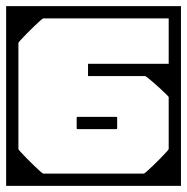

<svg xmlns="http://www.w3.org/2000/svg" viewBox="-40 -606 610 626"><path d="M-20 -279H20V-120Q20 -118.5 27.8 -110Q35.5 -101.5 47 -89.8Q58.5 -78 70.5 -66.5Q82.5 -55 91 -47.5Q99.5 -40 101 -40Q101 -40 101 -40Q101 -40 101 -40Q101 -40 101 -40Q101 -40 118.2 -40Q135.5 -40 161 -40Q186.5 -40 212 -40Q237.5 -40 254.8 -40Q272 -40 272 -40Q272 -30.5 272 -20.2Q272 -10 272 0Q272 0 272 0Q272 0 272 0Q272 0 272 0Q272 0 272 0Q272 0 272 0Q268.5 0 246 0Q223.5 0 190.2 0Q157 0 120.8 0Q84.5 0 52.5 0Q20.5 0 0.2 0Q-20 0 -20 0Q-20 0 -20 0Q-20 0 -20 0Q-20 0 -20 0Q-20 0 -20 0Q-20 0 -20 -20.2Q-20 -40.5 -20 -72.2Q-20 -104 -20 -139.5Q-20 -175 -20 -206.8Q-20 -238.5 -20 -258.8Q-20 -279 -20 -279ZM550 -279Q550 -279 550 -258.8Q550 -238.5 550 -206.8Q550 -175 550 -139.5Q550 -104 550 -72.2Q550 -40.5 550 -20.2Q550 0 550 0Q550 0 550 0Q550 0 550 0Q550 0 550 0Q550 0 550 0Q550 0 529.8 0Q509.5 0 477.5 0Q445.5 0 409.2 0Q373 0 339.8 0Q306.5 0 284 0Q261.5 0 258 0Q258 0 258 0Q258 0 258 0Q258 0 258 0Q258 0 258 0Q258 0 258 0Q258 -10 258 -20.2Q258 -30.5 258 -40Q258 -40 275.2 -40Q292.5 -40 318 -40Q343.5 -40 369 -40Q394.5 -40 411.8 -40Q429 -40 429 -40Q429 -40 429 -40Q429 -40 429 -40Q429 -40 429 -40Q430.5 -40 439 -47.5Q447.5 -55 459.5 -66.5Q471.5 -78 483 -89.8Q494.5 -101.5 502.2 -110Q510 -118.5 510 -120V-279ZM-20 -307Q-20 -307 -20 -327.2Q-20 -347.5 -20 -379.2Q-20 -411 -20 -446.5Q-20 -482 -20 -513.8Q-20 -545.5 -20 -565.8Q-20 -586 -20 -586Q-20 -586 -20 -586Q-20 -586 -20 -586Q-20 -586 -20 -586Q-20 -586 -20 -586Q-20 -586 0.2 -586Q20.5 -586 52.5 -586Q84.5 -586 120.8 -586Q157 -586 190.2 -586Q223.5 -586 246 -586Q268.5 -586 272 -586Q272 -586 272 -586Q272 -586 272 -586Q272 -586 272 -586Q272 -586 272 -586Q272 -586 272 -586Q272 -576.5 272 -566.2Q272 -556 272 -546Q272 -546 254.8 -546Q237.5 -546 212 -546Q186.5 -546 161 -546Q135.5 -546 118.2 -546Q101 -546 101 -546Q101 -546 101 -546Q101 -546 101 -546Q101 -546 101 -546Q99.5 -546 91 -538.5Q82.5 -531 70.5 -519.5Q58.5 -508 47 -496.2Q35.5 -484.5 27.8 -476Q20 -467.5 20 -466V-307ZM550 -307H510Q510 -307 510 -324.2Q510 -341.5 510 -368.8Q510 -396 510 -426.5Q510 -457 510 -484.2Q510 -511.5 510 -528.8Q510 -546 510 -546Q510 -546 510 -546Q510 -546 510 -546Q510 -546 510 -546Q510 -546 510 -546Q510 -546 510 -546Q510 -546 510 -546Q510 -546 510 -546Q510 -546 510 -546Q510 -546 510 -546Q510 -546 510 -546Q510 -546 510 -546Q510 -546 510 -546Q510 -546 491.8 -546Q473.5 -546 444.8 -546Q416 -546 384 -546Q352 -546 323.2 -546Q294.5 -546 276.2 -546Q258 -546 258 -546Q258 -556 258 -566.2Q258 -576.5 258 -586Q258 -586 258 -586Q258 -586 258 -586Q258 -586 258 -586Q258 -586 258 -586Q258 -586 258 -586Q258 -586 279 -586Q300 -586 333.2 -586Q366.5 -586 404 -586Q441.5 -586 474.8 -586Q508 -586 529 -586Q550 -586 550 -586Q550 -586 550 -586Q550 -586 550 -586Q550 -586 550 -586Q550 -586 550 -586Q550 -586 550 -565.8Q550 -545.5 550 -513.8Q550 -482 550 -446.5Q550 -411 550 -379.2Q550 -347.5 550 -327.2Q550 -307 550 -307ZM550 -489V-119H510Q510 -119 510 -165Q510 -211 510 -309Q510 -309 510 -311.5Q510 -314 510 -314Q510 -314 510 -316.5Q510 -319 510 -319Q510 -410 510 -449.5Q510 -489 510 -489ZM338 -225Q338 -225 338 -225Q338 -225 338 -225Q338 -225 338 -225Q338 -225 338 -225Q338 -225 338 -225Q338 -225 338 -225Q338 -225 338 -225Q341 -225 341.5 -224.5Q342 -224 342 -221Q342 -215.5 342 -210.2Q342 -205 342 -199.8Q342 -194.5 342 -189Q342 -186 341.5 -185.5Q341 -185 338 -185Q338 -185 338 -185Q338 -185 338 -185Q338 -185 338 -185Q338 -185 338 -185Q338 -185 338 -185Q338 -185 338 -185Q338 -185 338 -185Q338 -185 319.2 -185Q300.5 -185 276 -185Q251.5 -185 232.8 -185Q214 -185 214 -185Q214 -185 214 -185Q214 -185 214 -185Q211 -185 210.5 -185.5Q210 -186 210 -189Q210 -194.5 210 -199.8Q210 -205 210 -210.2Q210 -215.5 210 -221Q210 -224 210.5 -224.5Q211 -225 214 -225Q214 -225 214 -225Q214 -225 214 -225Q214 -225 232.8 -225Q251.5 -225 276 -225Q300.5 -225 319.2 -225Q338 -225 338 -225ZM433 -358Q433 -358 419.5 -358Q406 -358 385 -358Q364 -358 340 -358Q316 -358 295 -358Q274 -358 260.5 -358Q247 -358 247 -358Q247 -358 247 -363.2Q247 -368.5 247 -373.8Q247 -379 247 -379Q247 -379 247 -383.8Q247 -388.5 247 -393.2Q247 -398 247 -398Q260 -398 281 -398Q302 -398 328.2 -398Q354.5 -398 382.2 -398Q410 -398 436.2 -398Q462.5 -398 484.2 -398Q506 -398 519 -398Q519 -398 519 -398Q519 -398 519 -398Q519 -398 519 -398Q519 -390.5 519 -371.2Q519 -352 519 -327.5Q519 -303 519 -279Q519 -255 519 -238Q519 -221 519 -217H511Q511 -224 511 -234.5Q511 -245 511 -258.5Q511 -272 511 -288Q511 -289.5 503.5 -297Q496 -304.5 485 -314.8Q474 -325 462.5 -335Q451 -345 442.8 -351.5Q434.5 -358 433 -358ZM-20 -188V-398H20Q20 -398 20 -382.2Q20 -366.5 20 -345.5Q20 -324.5 20 -308.8Q20 -293 20 -293Q20 -293 20 -293Q20 -293 20 -293Q20 -293 20 -293Q20 -293 20 -293Q20 -293 20 -277.2Q20 -261.5 20 -240.5Q20 -219.5 20 -203.8Q20 -188 20 -188Z"/></svg>

Font: Honk
Style: Regular
Weight: 400
Designer: Noopur Datye & Yesha Goshar
Foundry: Ek Type
Version: Version 1.000